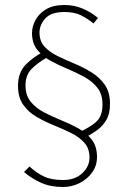

<svg xmlns="http://www.w3.org/2000/svg" viewBox="-20 -700 512 768"><path d="M232 48Q181 48 143 30.5Q105 13 76 -12L98 -34Q124 -10 154 5Q184 20 232 20Q280 20 309 -7Q338 -34 338 -70Q338 -106 317.5 -129Q297 -152 264.5 -168Q232 -184 195 -199Q158 -214 125.5 -233Q93 -252 72.5 -281.5Q52 -311 52 -356Q52 -410 83 -441.5Q114 -473 156 -494L168 -470Q131 -449 106.5 -424.5Q82 -400 82 -358Q82 -319 102.5 -293.5Q123 -268 155.5 -251Q188 -234 225 -219Q262 -204 294.5 -186Q327 -168 347.5 -141Q368 -114 368 -72Q368 -37 348.5 -10Q329 17 298 32.5Q267 48 232 48ZM308 -144 294 -170Q339 -190 364.5 -212.5Q390 -235 390 -282Q390 -323 369.5 -349Q349 -375 317 -392.5Q285 -410 249 -425Q213 -440 181 -457.5Q149 -475 128.5 -501.5Q108 -528 108 -568Q108 -594 122 -620Q136 -646 164.5 -663Q193 -680 238 -680Q277 -680 311 -665.5Q345 -651 372 -628L354 -606Q330 -626 303.5 -639Q277 -652 238 -652Q184 -652 161 -626Q138 -600 138 -570Q138 -535 158.5 -513Q179 -491 211 -475.5Q243 -460 279 -445Q315 -430 347 -410Q379 -390 399.5 -360.5Q420 -331 420 -284Q420 -245 405 -219.5Q390 -194 364.5 -176.5Q339 -159 308 -144Z"/></svg>

Font: SourceSans3VF
Style: Regular
Weight: 200
Designer: Paul D. Hunt
Foundry: Adobe
Version: Version 3.052;hotconv 1.1.0;makeotfexe 2.6.0